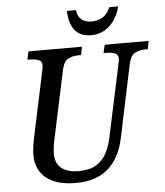

<svg xmlns="http://www.w3.org/2000/svg" viewBox="-60 -965 881 1028"><g transform="rotate(-5 380.0 -451.0)"><path d="M306 10Q203 10 147.5 -34.5Q92 -79 92 -160Q92 -177 96 -205.5Q100 -234 104 -252L178 -600Q183 -622 183 -632Q183 -656 164 -663Q145 -670 116 -670H105L114 -714H402L393 -670H381Q350 -670 325 -658Q300 -646 290 -600L215 -248Q209 -223 205.5 -199Q202 -175 202 -155Q202 -104 234.5 -78Q267 -52 327 -52Q386 -52 421.5 -74Q457 -96 476.5 -133Q496 -170 506 -218L588 -603Q593 -620 593 -632Q593 -656 574 -663Q555 -670 526 -670H514L524 -714H760L752 -670H740Q709 -670 684 -658Q659 -646 649 -600L566 -207Q545 -105 481.5 -47.5Q418 10 306 10ZM457 -771Q398 -771 369 -808Q340 -845 338 -912H387Q390 -878 411 -861Q432 -844 465 -844Q499 -844 525 -860Q551 -876 566 -912H614Q605 -875 584 -842.5Q563 -810 531 -790.5Q499 -771 457 -771Z"/></g></svg>

Font: Noto Serif SemiCondensed Medium
Style: Italic
Weight: 500
Width: 4
Italic angle: -12°
Designer: Monotype Design Team
Foundry: Monotype Imaging Inc.
Version: Version 2.013